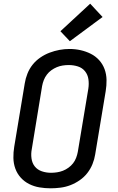

<svg xmlns="http://www.w3.org/2000/svg" viewBox="-20 -1011 640 1039"><path d="M254 8Q223 8 193.5 3Q164 -2 138 -15Q112 -28 92.5 -49.5Q73 -71 63 -98.5Q53 -126 52.5 -156.5Q52 -187 57 -217L114 -560Q118 -586 128.5 -612.5Q139 -639 156.5 -661Q174 -683 198 -699.5Q222 -716 248.5 -726Q275 -736 302 -741Q329 -746 356 -746Q387 -746 416 -739.5Q445 -733 471 -720Q497 -707 516.5 -685.5Q536 -664 546 -636.5Q556 -609 556.5 -578.5Q557 -548 552 -518L495 -175Q491 -149 480.5 -123Q470 -97 452.5 -74.5Q435 -52 411 -35.5Q387 -19 361 -9Q335 1 307.5 4.5Q280 8 254 8ZM256 -76Q272 -76 288.5 -78.5Q305 -81 320.5 -87Q336 -93 350.5 -103.5Q365 -114 375.5 -127.5Q386 -141 392 -157Q398 -173 401 -189L458 -531Q462 -557 458.5 -582Q455 -607 440 -625.5Q425 -644 401.5 -651.5Q378 -659 352 -659Q336 -659 319.5 -656.5Q303 -654 287.5 -647.5Q272 -641 258 -631Q244 -621 233.5 -607Q223 -593 217 -577.5Q211 -562 208 -546L152 -204Q147 -179 150.5 -153.5Q154 -128 168.5 -110Q183 -92 206.5 -84Q230 -76 256 -76ZM358 -788 307 -842 468 -991 535 -919Z"/></svg>

Font: Iosevka Curly MdExObl
Style: Regular
Weight: 500
Width: 7
Italic angle: -9°
Monospace: yes
Designer: Belleve Invis
Foundry: Belleve Invis
Version: Version 11.1.0; ttfautohint (v1.8.3)